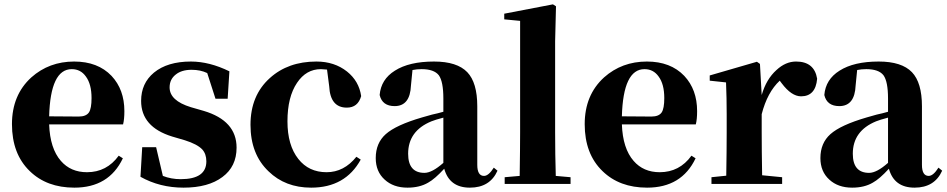

<svg xmlns="http://www.w3.org/2000/svg" viewBox="-20 -846 4353 883"><path d="M342 -310Q376 -310 389 -329Q401 -347 401 -395Q401 -459 375 -494Q351 -528 310 -528Q212 -528 206 -311ZM545 -118Q481 17 322 17Q195 17 117 -59Q35 -138 35 -275Q35 -409 124 -490Q206 -563 321 -563Q430 -563 493 -497Q552 -434 552 -335Q552 -297 546 -274H206Q210 -163 260 -106Q305 -54 380 -54Q471 -54 526 -130Z M917 -336Q1068 -291 1068 -167Q1068 -80 1003 -32Q938 17 824 17Q715 17 626 -33L634 -169H698L729 -37Q767 -22 811 -22Q929 -22 929 -104Q929 -138 910 -159Q887 -183 830 -201L772 -218Q629 -262 629 -382Q629 -463 688 -512Q750 -563 858 -563Q943 -563 1035 -518L1027 -392H971L933 -510Q902 -525 861 -525Q815 -525 788 -503Q760 -481 760 -444Q760 -383 858 -353Z M1484 -526Q1464 -528 1456 -528Q1388 -528 1346 -465Q1302 -400 1302 -288Q1302 -178 1352 -115Q1400 -54 1482 -54Q1562 -54 1619 -125L1639 -112Q1568 17 1411 17Q1292 17 1215 -58Q1132 -137 1132 -272Q1132 -407 1221 -487Q1305 -563 1435 -563Q1518 -563 1576 -517Q1631 -473 1641 -404Q1626 -351 1575 -351Q1499 -351 1494 -449Z M2019 -305Q1981 -295 1964 -288Q1857 -244 1857 -139Q1857 -51 1932 -51Q1967 -51 2019 -97ZM1821 -510 1805 -504ZM2268 -61Q2233 17 2141 17Q2047 17 2023 -70Q1980 -23 1949 -6Q1910 17 1854 17Q1789 17 1749 -20Q1708 -57 1708 -119Q1708 -188 1754 -229Q1801 -271 1921 -306Q1940 -311 1967 -319L1993 -325L2019 -332V-393Q2019 -471 1998 -500Q1976 -528 1919 -528Q1897 -528 1877 -524L1870 -453Q1866 -358 1795 -358Q1738 -358 1726 -409Q1732 -481 1796 -521Q1862 -563 1976 -563Q2082 -563 2129 -514Q2175 -466 2175 -357V-88Q2175 -37 2206 -37Q2227 -37 2251 -75Z M2604 -31V0H2301V-31L2370 -37Q2372 -167 2372 -238V-750L2299 -757V-783L2523 -826L2537 -817L2533 -656V-238Q2533 -135 2536 -37Z M2976 -310Q3010 -310 3023 -329Q3035 -347 3035 -395Q3035 -459 3009 -494Q2985 -528 2944 -528Q2846 -528 2840 -311ZM3179 -118Q3115 17 2956 17Q2829 17 2751 -59Q2669 -138 2669 -275Q2669 -409 2758 -490Q2840 -563 2955 -563Q3064 -563 3127 -497Q3186 -434 3186 -335Q3186 -297 3180 -274H2840Q2844 -163 2894 -106Q2939 -54 3014 -54Q3105 -54 3160 -130Z M3483 -409Q3504 -482 3551 -524Q3593 -563 3641 -563Q3725 -563 3738 -484Q3731 -403 3664 -403Q3620 -403 3575 -463L3566 -475Q3509 -422 3483 -321V-238Q3483 -158 3485 -40L3577 -31V0H3252V-31L3320 -38Q3322 -154 3322 -238V-321Q3322 -395 3319 -467L3244 -475V-499L3461 -562L3475 -552Z M4064 -305Q4026 -295 4009 -288Q3902 -244 3902 -139Q3902 -51 3977 -51Q4012 -51 4064 -97ZM3866 -510 3850 -504ZM4313 -61Q4278 17 4186 17Q4092 17 4068 -70Q4025 -23 3994 -6Q3955 17 3899 17Q3834 17 3794 -20Q3753 -57 3753 -119Q3753 -188 3799 -229Q3846 -271 3966 -306Q3985 -311 4012 -319L4038 -325L4064 -332V-393Q4064 -471 4043 -500Q4021 -528 3964 -528Q3942 -528 3922 -524L3915 -453Q3911 -358 3840 -358Q3783 -358 3771 -409Q3777 -481 3841 -521Q3907 -563 4021 -563Q4127 -563 4174 -514Q4220 -466 4220 -357V-88Q4220 -37 4251 -37Q4272 -37 4296 -75Z"/></svg>

Font: Source Han Serif SC Heavy
Style: Regular
Weight: 900
Designer: Ryoko NISHIZUKA  (kana & ideographs); Frank Grießhammer (Latin, Greek & Cyrillic); Wenlong ZHANG  (bopomofo); Sandoll Co
Foundry: Adobe Systems Incorporated
Version: Version 1.001 October 20, 2017